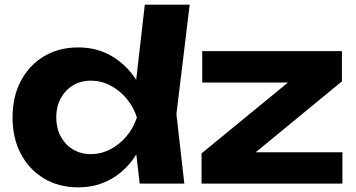

<svg xmlns="http://www.w3.org/2000/svg" viewBox="-20 -790 1532 826"><path d="M581 0 556 -215 590 -283 557 -369 603 -770H796L739 -299L773 0ZM624 -285Q609 -194 567 -126.5Q525 -59 461 -21.5Q397 16 317 16Q233 16 169.5 -22Q106 -60 70 -127.5Q34 -195 34 -285Q34 -375 70 -442.5Q106 -510 169.5 -548Q233 -586 317 -586Q397 -586 461 -548.5Q525 -511 567.5 -444Q610 -377 624 -285ZM222 -285Q222 -239 241 -203.5Q260 -168 293.5 -147.5Q327 -127 371 -127Q415 -127 454.5 -147.5Q494 -168 524 -203.5Q554 -239 569 -285Q554 -331 524 -366.5Q494 -402 454.5 -422.5Q415 -443 371 -443Q327 -443 293.5 -422.5Q260 -402 241 -366.5Q222 -331 222 -285ZM847 0V-130L1253 -463L1381 -435H850V-570H1451V-440L1046 -107L937 -135H1453V0Z"/></svg>

Font: Unbounded SemiBold
Style: Regular
Weight: 600
Designer: Luke Prowse, Jean-Baptiste Morizot, Fátima Lázaro, Florian Runge
Foundry: NaN
Version: Version 1.700